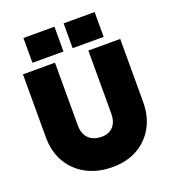

<svg xmlns="http://www.w3.org/2000/svg" viewBox="-151 -953 960 1073"><g transform="rotate(-20 329.0 -416.0)"><path d="M351 -840.5H535.5V-693H351ZM112 -840.5H296.5V-693H112ZM40 -650.5H230.5V-277Q230.5 -227.5 258.2 -199.8Q286 -172 336 -172Q380 -172 404.5 -199.8Q429 -227.5 429 -277V-650.5H618.5V-277Q618.5 -191.5 583 -127.5Q547.5 -63.5 484 -27.8Q420.5 8 336 8Q247 8 180.5 -27.8Q114 -63.5 77 -127.5Q40 -191.5 40 -277Z"/></g></svg>

Font: Overused Grotesk Black
Style: Regular
Weight: 900
Version: Version 0.004